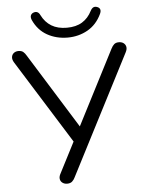

<svg xmlns="http://www.w3.org/2000/svg" viewBox="-60 -957 765 1012"><g transform="rotate(-5 322.0 -451.0)"><path d="M254 7Q240 7 229.5 -0.5Q219 -8 217 -21Q215 -34 224 -50L316 -229V-197L30 -655Q21 -670 22.5 -683Q24 -696 34 -704Q44 -712 59 -712Q75 -712 84 -704.5Q93 -697 101 -683L356 -273H339L549 -682Q556 -696 565 -704Q574 -712 590 -712Q605 -712 615 -704.5Q625 -697 627.5 -684.5Q630 -672 621 -655L296 -23Q290 -10 280.5 -1.5Q271 7 254 7ZM324 -760Q264 -760 216 -787Q168 -814 143 -869Q137 -884 141 -893.5Q145 -903 156 -907Q167 -911 176 -907Q185 -903 191 -890Q210 -852 243 -832Q276 -812 324 -812Q373 -812 405.5 -832Q438 -852 457 -890Q464 -903 472.5 -907Q481 -911 492 -907Q504 -903 507.5 -893.5Q511 -884 504 -869Q478 -814 430 -787Q382 -760 324 -760Z"/></g></svg>

Font: Nunito
Style: Regular
Weight: 400
Designer: Vernon Adams
Foundry: Vernon Adams
Version: Version 3.602